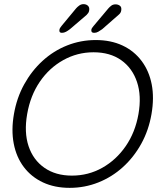

<svg xmlns="http://www.w3.org/2000/svg" viewBox="-20 -905 806 935"><path d="M717.8 -349.6Q704.1 -270.5 668 -205.1Q631.8 -139.6 578.6 -91.3Q525.4 -43 459 -16.6Q392.6 9.8 319.3 9.8Q246.1 9.8 189.5 -16.6Q132.8 -43 96.2 -91.3Q59.6 -139.6 46.9 -205.6Q34.2 -271.5 47.9 -349.6Q61.5 -428.7 97.7 -494.1Q133.8 -559.6 187 -608.4Q240.2 -657.2 306.6 -683.6Q373 -710 446.3 -710Q519.5 -710 576.2 -683.6Q632.8 -657.2 669.4 -608.4Q706.1 -559.6 718.8 -494.1Q731.4 -428.7 717.8 -349.6ZM654.3 -349.6Q669.9 -438.5 647 -506.3Q624 -574.2 569.8 -612.3Q515.6 -650.4 435.5 -650.4Q356.4 -650.4 288.1 -612.3Q219.7 -574.2 173.8 -506.8Q127.9 -439.5 112.3 -349.6Q96.7 -260.7 119.1 -193.4Q141.6 -126 196.3 -87.9Q251 -49.8 330.1 -49.8Q410.2 -49.8 478 -87.9Q545.9 -126 592.3 -193.4Q638.7 -260.7 654.3 -349.6ZM281.2 -745.1Q266.6 -745.1 269.5 -760.7Q270.5 -767.6 279.3 -778.3L350.6 -864.3Q356.4 -871.1 365.7 -877.9Q375 -884.8 386.7 -884.8Q400.4 -884.8 408.7 -876.5Q417 -868.2 414.1 -853.5Q413.1 -846.7 409.7 -841.8Q406.2 -836.9 401.4 -832L320.3 -762.7Q311.5 -755.9 301.8 -750.5Q292 -745.1 281.2 -745.1ZM438.5 -745.1Q422.9 -745.1 424.8 -759.8Q425.8 -767.6 435.5 -778.3L507.8 -864.3Q513.7 -871.1 522 -877.4Q530.3 -883.8 543 -883.8Q554.7 -883.8 564 -877Q573.2 -870.1 570.3 -853.5Q569.3 -846.7 565.9 -841.8Q562.5 -836.9 556.6 -832L477.5 -762.7Q467.8 -755.9 458.5 -750.5Q449.2 -745.1 438.5 -745.1Z"/></svg>

Font: Quicksand
Style: Italic
Weight: 400
Designer: Andrew Paglinawan
Foundry: Andrew Paglinawan
Version: Version 3.006